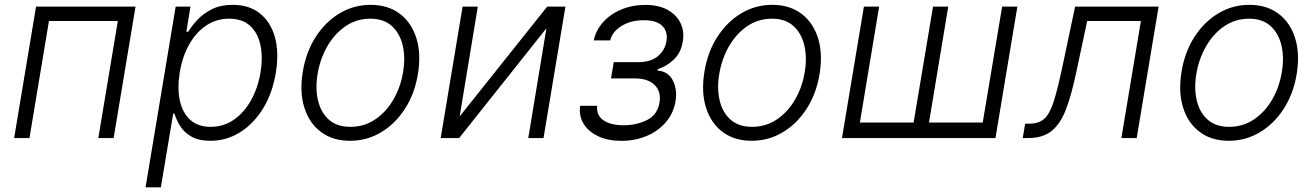

<svg xmlns="http://www.w3.org/2000/svg" viewBox="-20 -573 5459 797"><path d="M38.7 0 129.6 -545.5H542.6L451.7 0H388.1L469.1 -485.8H183.2L102.3 0Z M584.2 204.5 709.2 -545.5H770.6L753.6 -441.4H761.4Q776.3 -465.9 800.4 -491.7Q824.6 -517.4 860.4 -535.2Q896.3 -552.9 946.4 -552.9Q1013.8 -552.9 1058.6 -517.6Q1103.3 -482.2 1121.1 -419Q1138.8 -355.8 1125 -271.3Q1111.2 -186.8 1072.3 -123.2Q1033.4 -59.7 976.9 -24.1Q920.5 11.4 853.7 11.4Q804.3 11.4 774 -6.4Q743.6 -24.1 727.6 -50.2Q711.6 -76.3 704.5 -101.2H698.9L647.7 204.5ZM726.2 -272.4Q715.6 -206.7 726.6 -155.5Q737.6 -104.4 769.7 -75.5Q801.8 -46.5 854.4 -46.5Q908.7 -46.5 951.5 -76.5Q994.3 -106.5 1022.5 -157.7Q1050.8 -208.8 1061.4 -272.4Q1071.7 -335.2 1061.1 -385.7Q1050.4 -436.1 1018.3 -465.7Q986.2 -495.4 931.1 -495.4Q877.8 -495.4 835.6 -466.8Q793.3 -438.2 765.1 -388Q736.9 -337.7 726.2 -272.4Z M1433.2 11.4Q1361.5 11.4 1312.7 -25Q1263.8 -61.4 1243.4 -126.1Q1223 -190.7 1236.9 -275.2Q1250.4 -357.6 1290.7 -420.1Q1331 -482.6 1389.9 -517.8Q1448.9 -552.9 1518.1 -552.9Q1590.2 -552.9 1639 -516.3Q1687.9 -479.8 1708.3 -415.1Q1728.7 -350.5 1714.8 -265.6Q1701.3 -183.9 1661 -121.4Q1620.7 -58.9 1561.8 -23.8Q1502.8 11.4 1433.2 11.4ZM1434.3 -46.5Q1492.2 -46.5 1538 -77.6Q1583.8 -108.7 1613.6 -160.7Q1643.5 -212.7 1653.4 -275.2Q1663.4 -335.2 1651.5 -385.1Q1639.6 -435 1606.2 -465.2Q1572.8 -495.4 1517.4 -495.4Q1459.9 -495.4 1414.1 -464Q1368.3 -432.5 1338.4 -380.3Q1308.6 -328.1 1298.3 -265.6Q1288.4 -206 1300.1 -156.1Q1311.8 -106.2 1345.3 -76.3Q1378.9 -46.5 1434.3 -46.5Z M1888.1 -89.8 2251.4 -545.5H2327.1L2236.2 0H2172.9L2248.2 -455.6L1886 0H1809.3L1900.2 -545.5H1963.4Z M2388.1 -133.9H2458.8Q2455.3 -93.8 2485.1 -73.5Q2514.9 -53.3 2568.5 -52.9Q2623.6 -53.3 2666.5 -75.1Q2709.5 -96.9 2717.7 -148.1Q2725.1 -192.8 2697.4 -220.2Q2669.7 -247.5 2615.4 -247.5H2516.3L2527.7 -315H2626.8Q2681.1 -314.6 2710.8 -339.7Q2740.4 -364.7 2746.4 -402Q2753.2 -441.4 2729.2 -465.4Q2705.3 -489.3 2652.3 -489Q2599.8 -489.3 2560.7 -465.7Q2521.7 -442.1 2513.1 -405.2H2444.6Q2453.5 -447.4 2483.3 -480.8Q2513.1 -514.2 2558.8 -533.4Q2604.4 -552.6 2659.8 -552.6Q2714.1 -552.6 2751.2 -532Q2788.4 -511.4 2804.9 -477.1Q2821.4 -442.8 2814.3 -400.9Q2806.8 -354 2777 -325.8Q2747.2 -297.6 2710.6 -285.9L2709.2 -280.2Q2753.6 -277 2772.9 -239.2Q2792.3 -201.3 2784.1 -152.3Q2775.9 -103 2744.3 -66.1Q2712.7 -29.1 2664.6 -8.7Q2616.5 11.7 2558.9 11.7Q2503.9 11.7 2463.2 -7.3Q2422.6 -26.3 2402.5 -59.3Q2382.5 -92.3 2388.1 -133.9Z M3100.5 11.4Q3028.8 11.4 2979.9 -25Q2931.1 -61.4 2910.7 -126.1Q2890.3 -190.7 2904.1 -275.2Q2917.6 -357.6 2957.9 -420.1Q2998.2 -482.6 3057.2 -517.8Q3116.1 -552.9 3185.4 -552.9Q3257.5 -552.9 3306.3 -516.3Q3355.1 -479.8 3375.5 -415.1Q3396 -350.5 3382.1 -265.6Q3368.6 -183.9 3328.3 -121.4Q3288 -58.9 3229 -23.8Q3170.1 11.4 3100.5 11.4ZM3101.6 -46.5Q3159.4 -46.5 3205.3 -77.6Q3251.1 -108.7 3280.9 -160.7Q3310.7 -212.7 3320.7 -275.2Q3330.6 -335.2 3318.7 -385.1Q3306.8 -435 3273.4 -465.2Q3240.1 -495.4 3184.7 -495.4Q3127.1 -495.4 3081.3 -464Q3035.5 -432.5 3005.7 -380.3Q2975.9 -328.1 2965.6 -265.6Q2955.6 -206 2967.3 -156.1Q2979 -106.2 3012.6 -76.3Q3046.2 -46.5 3101.6 -46.5Z M3566.1 -545.5H3629.3L3549.4 -64.3H3772.4L3853 -545.5H3916.2L3836.3 -64.3H4059.3L4139.9 -545.5H4203.1L4112.2 0H3475.1Z M4225.5 0 4235.4 -59.7H4252.5Q4291.5 -59.7 4314.3 -79.5Q4337 -99.4 4353.3 -149.7Q4369.7 -199.9 4388.8 -290.1L4442.8 -545.5H4789.4L4698.5 0H4634.9L4715.9 -485.8H4492.9L4446.7 -268.8Q4427.9 -180 4405.4 -120.2Q4382.8 -60.4 4346.2 -30.2Q4309.7 0 4248.2 0Z M5081 11.4Q5009.2 11.4 4960.4 -25Q4911.6 -61.4 4891.2 -126.1Q4870.7 -190.7 4884.6 -275.2Q4898.1 -357.6 4938.4 -420.1Q4978.7 -482.6 5037.6 -517.8Q5096.6 -552.9 5165.8 -552.9Q5237.9 -552.9 5286.8 -516.3Q5335.6 -479.8 5356 -415.1Q5376.4 -350.5 5362.6 -265.6Q5349.1 -183.9 5308.8 -121.4Q5268.5 -58.9 5209.5 -23.8Q5150.6 11.4 5081 11.4ZM5082 -46.5Q5139.9 -46.5 5185.7 -77.6Q5231.5 -108.7 5261.4 -160.7Q5291.2 -212.7 5301.1 -275.2Q5311.1 -335.2 5299.2 -385.1Q5287.3 -435 5253.9 -465.2Q5220.5 -495.4 5165.1 -495.4Q5107.6 -495.4 5061.8 -464Q5016 -432.5 4986.2 -380.3Q4956.3 -328.1 4946 -265.6Q4936.1 -206 4947.8 -156.1Q4959.5 -106.2 4993.1 -76.3Q5026.6 -46.5 5082 -46.5Z"/></svg>

Font: Inter UI Light
Style: Italic
Weight: 300
Italic angle: 9.39999°
Designer: Rasmus Andersson
Foundry: rsms
Version: 3.2;8d6f07862